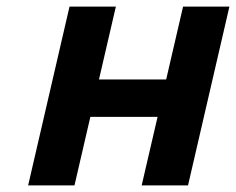

<svg xmlns="http://www.w3.org/2000/svg" viewBox="-20 -560 713 580"><path d="M190 -540H330L279 -320H482L533 -540H673L548 0H408L456 -207H253L205 0H65Z"/></svg>

Font: Miedinger
Style: Bold-Italic
Weight: 700
Italic angle: -13°
Version: Version 001.000